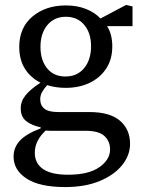

<svg xmlns="http://www.w3.org/2000/svg" viewBox="-20 -521 584 778"><path d="M121 98Q121 141 154.5 164Q188 187 256 187Q339 187 382.5 156.5Q426 126 426 85Q426 51 403 30Q380 9 327 9H203Q193 9 183.5 9Q174 9 165 8Q121 49 121 98ZM245 -211Q293 -211 321 -245Q349 -279 349 -334Q349 -387 321.5 -420Q294 -453 247 -453Q200 -453 172 -419.5Q144 -386 144 -331Q144 -277 171 -244Q198 -211 245 -211ZM246 -165Q207 -165 171 -176Q157 -160 150 -147Q143 -134 143 -119Q143 -94 160 -80.5Q177 -67 216 -67H342Q425 -67 466 -32Q507 3 507 62Q507 108 475 148Q443 188 384 212.5Q325 237 244 237Q140 237 87.5 202.5Q35 168 35 114Q35 77 60 49.5Q85 22 145 -1V-5Q108 -13 86 -30.5Q64 -48 64 -82Q64 -111 84 -135.5Q104 -160 144 -186Q104 -206 81 -242.5Q58 -279 58 -331Q58 -409 111.5 -454Q165 -499 247 -499Q293 -499 329 -484.5Q365 -470 387 -446L491 -501L517 -495V-415H414Q435 -382 435 -333Q435 -281 410.5 -243.5Q386 -206 343.5 -185.5Q301 -165 246 -165Z"/></svg>

Font: Source Serif 4 SmText
Style: Regular
Weight: 400
Designer: Frank Grießhammer
Foundry: Adobe
Version: Version 4.005;hotconv 1.1.0;makeotfexe 2.6.0